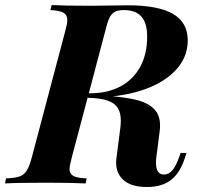

<svg xmlns="http://www.w3.org/2000/svg" viewBox="-62 -728 793 762"><path d="M678.2 -121.1 673.8 -107.9Q655.3 -45.4 618.9 -15.6Q582.5 14.2 521.5 14.2Q460.9 14.2 429.9 -12Q398.9 -38.1 398.9 -82.5Q398.9 -92.3 400.4 -102.5L415 -215.8Q417.5 -235.4 417.5 -248.5Q417.5 -279.8 405.8 -299.1Q394 -318.4 365.5 -328.6Q336.9 -338.9 285.6 -339.8L223.6 -106Q213.9 -68.8 213.9 -57.1Q213.9 -38.6 228.8 -30Q243.7 -21.5 282.2 -20L277.8 0Q217.8 -2.9 121.6 -2.9Q10.7 -2.9 -42 0L-38.1 -20Q-2 -21.5 15.9 -27.8Q33.7 -34.2 44.4 -51.3Q55.2 -68.4 64.9 -106L196.3 -602.1Q205.1 -633.8 205.1 -648.9Q205.1 -668.5 190.4 -677.2Q175.8 -686 138.2 -688L143.1 -708Q194.3 -705.1 294.4 -705.1Q329.1 -705.1 380.9 -706.1Q424.8 -707 444.3 -707Q565.9 -707 624.5 -672.9Q683.1 -638.7 683.1 -567.9Q683.1 -509.3 646.5 -462.6Q609.9 -416 542.7 -385.7Q475.6 -355.5 385.7 -345.7H386.7Q446.8 -340.3 486.6 -329.6Q526.4 -318.8 549.8 -295.2Q573.2 -271.5 573.2 -230Q573.2 -219.7 571.8 -208L558.6 -105Q557.1 -92.8 557.1 -82Q557.1 -35.2 588.9 -35.2Q607.9 -35.2 622.6 -52.7Q637.2 -70.3 649.9 -106.9L654.8 -121.1ZM297.9 -357.9Q363.8 -357.9 414.6 -384.3Q465.3 -410.6 493.7 -461.4Q522 -512.2 522 -583Q522 -636.7 499 -662.4Q476.1 -688 429.2 -688Q408.7 -688 396.2 -682.4Q383.8 -676.8 375.5 -662.8Q367.2 -648.9 360.4 -622.6L290.5 -357.9Z"/></svg>

Font: TypoPRO Playfair Display
Style: Bold Italic
Weight: 700
Italic angle: -14.9847°
Designer: Claus Eggers Sørensen
Foundry: Claus Eggers Sørensen
Version: Version 1.004;PS 001.004;hotconv 1.0.70;makeotf.lib2.5.58329